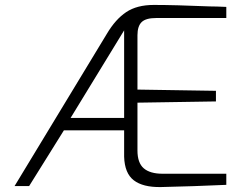

<svg xmlns="http://www.w3.org/2000/svg" viewBox="-20 -754 998 778"><path d="M483 -119V-226H239L98 0H39L413 -617Q448 -676 491.5 -705Q535 -734 603 -734Q687 -734 831 -728Q855 -728 897 -726V-681H613Q571 -681 554 -664.5Q537 -648 537 -611V-391L855 -386V-343L537 -338V-144Q537 -94 562.5 -72Q588 -50 639 -50H897V-5Q766 1 631 4Q559 5 522 -23.5Q485 -52 483 -119ZM483 -276V-631L266 -276Z"/></svg>

Font: Exo Light
Style: Regular
Weight: 300
Designer: Natanael Gama
Foundry: Natanael Gama
Version: Version 1.500; ttfautohint (v1.6)